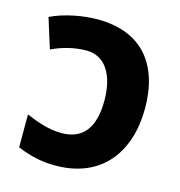

<svg xmlns="http://www.w3.org/2000/svg" viewBox="-108 -820 866 926"><g transform="rotate(15 324.5 -357.0)"><path d="M250 10C483 10 598 -151 598 -368C598 -584 491 -724 267 -724C199 -724 107 -709 34 -674L81 -524C133 -549 194 -565 254 -565C345 -565 399 -485 399 -353C399 -218 345 -149 239 -149C176 -149 120 -169 60 -194V-30C119 -5 179 10 250 10Z"/></g></svg>

Font: Noto Sans UI Black
Style: Regular
Weight: 900
Designer: Monotype Design Team
Foundry: Monotype Imaging Inc.
Version: Version 1.901